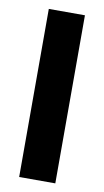

<svg xmlns="http://www.w3.org/2000/svg" viewBox="-74 -638 365 675"><g transform="rotate(10 109.0 -300.0)"><path d="M44.5 0V-600H173.5V0Z"/></g></svg>

Font: Big Shoulders Display Thin ExtraBold
Style: Regular
Weight: 800
Version: Version 2.002